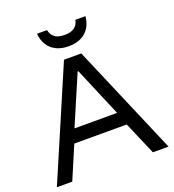

<svg xmlns="http://www.w3.org/2000/svg" viewBox="-153 -986 999 1104"><g transform="rotate(-20 346.5 -434.0)"><path d="M5 0 294.2 -675H400L688.3 0H592.5L505.8 -201.7H185L99.2 0ZM215.8 -283.3H476.7L349.2 -585H345ZM347.5 -738.3Q303.3 -738.3 271.2 -754.2Q239.2 -770 220.8 -799.6Q202.5 -829.2 199.2 -868.3H260.8Q265.8 -840.8 286.2 -824.2Q306.7 -807.5 347.5 -807.5Q388.3 -807.5 408.8 -824.2Q429.2 -840.8 434.2 -868.3H495.8Q492.5 -829.2 474.2 -799.6Q455.8 -770 423.8 -754.2Q391.7 -738.3 347.5 -738.3Z"/></g></svg>

Font: Funnel Display Light
Style: Regular
Weight: 400
Version: Version 1.000